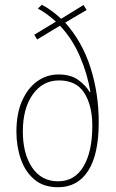

<svg xmlns="http://www.w3.org/2000/svg" viewBox="-20 -777 486 807"><path d="M156 -757Q180 -744 200 -729Q220 -714 237 -698L331 -756L344 -735L254 -682Q326 -601 360.5 -492.5Q395 -384 395 -263Q395 -128 350.5 -59Q306 10 224 10Q163 10 124.5 -22.5Q86 -55 67.5 -108.5Q49 -162 49 -224Q49 -299 72.5 -352.5Q96 -406 136 -435Q176 -464 226 -464Q279 -464 311 -439.5Q343 -415 357 -390H360Q348 -465 316 -539.5Q284 -614 232 -669L136 -611L124 -631L215 -686Q198 -702 178 -716.5Q158 -731 139 -741ZM228 -439Q160 -439 118 -380.5Q76 -322 76 -224Q76 -131 115 -73Q154 -15 224 -15Q294 -15 331 -77.5Q368 -140 368 -248Q368 -333 334.5 -386Q301 -439 228 -439Z"/></svg>

Font: Noto Sans Telugu Condensed Thin
Style: Regular
Weight: 100
Width: 3
Designer: Jelle Bosma - Monotype Design Team
Foundry: Monotype Imaging Inc.
Version: Version 2.005; ttfautohint (v1.8.4.7-5d5b)